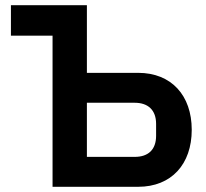

<svg xmlns="http://www.w3.org/2000/svg" viewBox="-20 -718 793 738"><path d="M182 0H511C639 0 717 -87 717 -219C717 -351 639 -438 511 -438H314V-698H22V-581H182ZM314 -115V-323H498C549 -323 580 -295 580 -242V-196C580 -142 549 -115 498 -115Z"/></svg>

Font: Braiins Sans SemiBold
Style: Regular
Weight: 600
Designer: Mike Abbink, Paul van der Laan, Pieter van Rosmalen, Jiri Chlebus, Lubos Buracinsky
Foundry: Bold Monday, Sudetype
Version: Version 1.000;hotconv 1.0.109;makeotfexe 2.5.65596